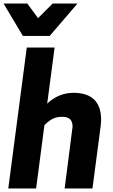

<svg xmlns="http://www.w3.org/2000/svg" viewBox="-42 -1070 642 1090"><path d="M483 0H325L370 -351Q370 -378 356.5 -392.5Q343 -407 310 -407Q275 -407 249 -391Q223 -375 210 -358L163 0H5L110 -800H268L226 -482Q291 -543 375 -543Q528 -543 532 -397Q532 -378 530 -358ZM364 -866ZM240 -866H88L-22 -1050H113L174 -967L257 -1050H398Z"/></svg>

Font: Tanohe Sans
Style: Bold Italic
Weight: 700
Designer: Village Type and Design LLC & Cristiano Sobral
Foundry: Cooper Hewitt Smithsonian Design Museum
Version: Version 1.00;September 29, 2021;FontCreator 13.0.0.2655 64-b